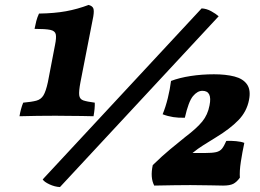

<svg xmlns="http://www.w3.org/2000/svg" viewBox="-20 -750 1055 778"><path d="M339 -730Q354 -726 358 -716.5Q362 -707 358 -683L306 -417Q299 -380 301 -364Q303 -348 318 -343Q333 -338 364 -334Q365 -312 359 -279Q339 -280 311 -280Q283 -280 254.5 -280.5Q226 -281 205 -281Q173 -281 131.5 -280.5Q90 -280 59 -279Q61 -292 65 -307Q69 -322 74 -334Q108 -337 127 -342Q146 -347 156 -363.5Q166 -380 174 -417L203 -568Q209 -597 206 -611Q203 -625 183.5 -629Q164 -633 120 -633Q123 -649 127 -664.5Q131 -680 138 -695Q201 -696 247.5 -704.5Q294 -713 339 -730ZM223 8Q202 7 180.5 -3Q159 -13 153 -23L797 -716Q817 -715 836 -704.5Q855 -694 866 -684ZM605 2Q588 -30 599 -81Q638 -119 669.5 -145Q701 -171 732 -196Q777 -230 799.5 -257.5Q822 -285 829 -323Q841 -382 800 -382Q780 -382 762 -360.5Q744 -339 729 -273Q680 -271 639 -287Q651 -316 660 -352.5Q669 -389 673 -422Q707 -435 752.5 -442Q798 -449 847 -449Q895 -449 930 -440Q965 -431 981 -408Q997 -385 989 -345Q980 -298 946 -263Q912 -228 856 -194Q824 -174 803 -161Q782 -148 760 -130H810Q840 -130 855.5 -133.5Q871 -137 879.5 -147.5Q888 -158 897 -179Q915 -180 936.5 -178Q958 -176 970 -171Q962 -134 956 -95Q950 -56 952 -30Q939 -12 925 -5Q911 2 884 2Q871 2 832 1Q793 0 752 0Q724 0 688.5 0.5Q653 1 605 2Z"/></svg>

Font: Vollkorn ExtraBold
Style: Italic
Weight: 800
Italic angle: -11°
Designer: Friedrich Althausen
Foundry: Friedrich Althausen
Version: Version 5.000; ttfautohint (v1.8.3)